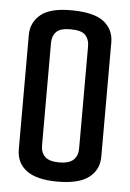

<svg xmlns="http://www.w3.org/2000/svg" viewBox="-49 -665 478 707"><g transform="rotate(5 190.5 -311.5)"><path d="M190 5Q113 5 75.5 -23Q38 -51 38 -101V-524Q38 -570 73.5 -599.5Q109 -629 190 -628Q272 -627 307.5 -598.5Q343 -570 343 -523V-101Q343 -52 306 -23.5Q269 5 190 5ZM190 -66Q227 -66 243 -81.5Q259 -97 259 -123V-502Q259 -527 244.5 -542.5Q230 -558 189 -558Q151 -558 136.5 -542.5Q122 -527 122 -503V-123Q122 -96 138 -81Q154 -66 190 -66Z"/></g></svg>

Font: Smooch Sans Thin SemiBold
Style: Regular
Weight: 600
Version: Version 1.010